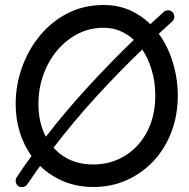

<svg xmlns="http://www.w3.org/2000/svg" viewBox="-20 -724 769 783"><path d="M55.2 35.2Q46.4 29.3 44.4 18.3Q42.5 7.3 47.9 -1Q77.1 -44.9 108.4 -87.9Q77.6 -130.9 60.8 -184.6Q43.9 -238.3 43.9 -299.3Q43.9 -377 69.8 -449.5Q95.7 -522 143.3 -579.3Q190.9 -636.7 256.6 -670.2Q322.3 -703.6 402.3 -703.6Q460.9 -703.6 508.8 -682.6Q556.6 -661.6 593.3 -625.5Q619.6 -650.4 647.5 -675.3Q655.3 -682.1 666.3 -681.9Q677.2 -681.6 684.1 -673.8Q690.9 -666 690.7 -654.8Q690.4 -643.6 682.6 -636.7Q654.3 -611.3 627.4 -586.4Q665.5 -534.2 685.3 -468Q705.1 -401.9 705.1 -334Q705.1 -254.9 679.4 -187Q653.8 -119.1 607.2 -68.6Q560.5 -18.1 497.6 10.3Q434.6 38.6 360.4 38.6Q295.4 38.6 240.2 15.9Q185.1 -6.8 143.6 -47.4Q116.7 -9.8 91.3 27.8Q85.4 36.6 74.5 38.6Q63.5 40.5 55.2 35.2ZM136.7 -299.3Q136.7 -223.6 167 -166.5Q250.5 -273.9 341.1 -372.3Q431.6 -470.7 525.9 -561.5Q500.5 -585 469.2 -597.9Q438 -610.8 402.3 -610.8Q346.7 -610.8 298.3 -586.4Q250 -562 213.6 -518.8Q177.2 -475.6 157 -419.4Q136.7 -363.3 136.7 -299.3ZM360.4 -53.2Q431.6 -53.2 489 -88.4Q546.4 -123.5 579.8 -186.8Q613.3 -250 613.3 -334Q613.3 -388.7 599.1 -437Q585 -485.4 560.1 -522Q464.4 -430.2 373 -330.3Q281.7 -230.5 198.2 -121.6Q260.3 -53.2 360.4 -53.2Z"/></svg>

Font: Mikhak-DS2-FD Medium
Style: Regular
Weight: 500
Designer: Amin Abedi
Version: Version 3.4